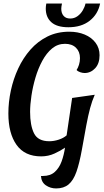

<svg xmlns="http://www.w3.org/2000/svg" viewBox="-20 -858 582 1078"><path d="M211 20Q119 20 73 -44.5Q27 -109 27 -221Q27 -285 41 -350Q55 -415 82.5 -474Q110 -533 151 -579.5Q192 -626 246.5 -653Q301 -680 369 -680Q417 -680 455.5 -664Q494 -648 516.5 -618Q539 -588 539 -548Q539 -501 514 -474.5Q489 -448 455 -448Q444 -448 430.5 -452.5Q417 -457 410 -465Q418 -477 423.5 -494.5Q429 -512 429 -532Q429 -568 406.5 -590Q384 -612 345 -612Q304 -612 272.5 -586Q241 -560 217.5 -516.5Q194 -473 179 -422Q164 -371 156.5 -320.5Q149 -270 149 -230Q149 -154 171 -109.5Q193 -65 257 -65Q283 -65 310 -74Q337 -83 354 -98L385 -308L512 -326Q497 -292 486 -251Q475 -210 464.5 -154Q454 -98 440 -19Q426 59 409 107Q392 155 365 177.5Q338 200 295 200Q263 200 237.5 182.5Q212 165 210 130Q215 130 221 130Q263 130 288 107Q313 84 326 48Q339 12 345 -29Q321 -12 286 4Q251 20 211 20ZM364 -705Q300 -705 268.5 -733Q237 -761 237 -810Q237 -823 240 -838H328Q326 -828 325 -821.5Q324 -815 324 -809Q324 -784 337 -769Q350 -754 374 -754Q397 -754 415 -767Q433 -780 444.5 -799.5Q456 -819 460 -838H542Q530 -778 483.5 -741.5Q437 -705 364 -705Z"/></svg>

Font: Sansita Swashed
Style: Regular
Weight: 400
Designer: Pablo Cosgaya
Foundry: Omnibus-Type
Version: Version 1.003; ttfautohint (v1.8.3)